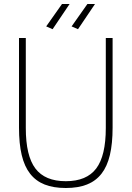

<svg xmlns="http://www.w3.org/2000/svg" viewBox="-20 -930 658 960"><path d="M309 10Q247 10 203 -7.5Q159 -25 130.5 -61.5Q102 -98 88.5 -155Q75 -212 75 -292V-740H109V-290Q109 -151 157 -87.5Q205 -24 309 -24Q413 -24 461 -87.5Q509 -151 509 -290V-740H543V-292Q543 -212 529.5 -155Q516 -98 487.5 -61.5Q459 -25 415 -7.5Q371 10 309 10ZM211 -798 290 -910H328L243 -784ZM338 -798 417 -910H455L370 -784Z"/></svg>

Font: Encode Sans Compressed
Style: Thin
Weight: 100
Designer: Pablo Impallari, Andres Torresi
Foundry: Pablo Impallari, Andres Torresi
Version: Version 1.000; ttfautohint (v1.00) -l 8 -r 50 -G 200 -x 14 -